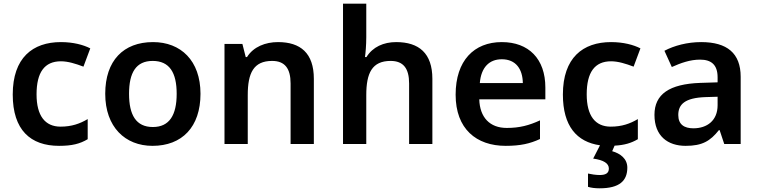

<svg xmlns="http://www.w3.org/2000/svg" viewBox="-20 -846 4109 1040"><path d="M300 -56C370 -56 413 -67 455 -92V-201C413 -176 368 -160 308 -160C224 -160 178 -219 178 -335C178 -454 221 -514 310 -514C348 -514 390 -501 432 -485L469 -584C432 -603 377 -618 310 -618C157 -618 49 -533 49 -334C49 -142 145 -56 300 -56Z M1066 -338C1066 -518 959 -618 809 -618C649 -618 550 -518 550 -338C550 -158 658 -56 806 -56C966 -56 1066 -158 1066 -338ZM679 -338C679 -453 717 -516 807 -516C898 -516 937 -453 937 -338C937 -223 898 -158 808 -158C717 -158 679 -223 679 -338Z M1486 -618C1418 -618 1353 -593 1318 -537H1311L1293 -608H1196V-66H1322V-331C1322 -450 1353 -516 1454 -516C1523 -516 1554 -475 1554 -394V-66H1680V-419C1680 -559 1607 -618 1486 -618Z M1964 -645V-826H1838V-66H1964V-331C1964 -450 1995 -516 2096 -516C2165 -516 2196 -475 2196 -394V-66H2322V-419C2322 -558 2249 -618 2126 -618C2058 -618 1999 -592 1965 -537H1957C1960 -557 1964 -602 1964 -645Z M2698 -618C2548 -618 2448 -518 2448 -333C2448 -148 2560 -56 2719 -56C2799 -56 2851 -68 2905 -93V-194C2846 -167 2795 -153 2725 -153C2633 -153 2579 -210 2576 -308H2934V-372C2934 -527 2844 -618 2698 -618ZM2698 -525C2775 -525 2811 -471 2812 -396H2579C2586 -481 2630 -525 2698 -525Z M3378 62C3378 13 3339 -15 3296 -27L3309 -57C3363 -60 3399 -71 3435 -92V-201C3393 -176 3348 -160 3288 -160C3204 -160 3158 -219 3158 -335C3158 -454 3201 -514 3290 -514C3328 -514 3370 -501 3412 -485L3449 -584C3412 -603 3357 -618 3290 -618C3137 -618 3029 -533 3029 -334C3029 -163 3104 -77 3230 -59L3193 13C3250 21 3278 39 3278 67C3278 94 3258 102 3228 102C3209 102 3181 98 3165 94V166C3181 171 3202 174 3228 174C3336 174 3378 133 3378 62Z M3778 -618C3703 -618 3632 -599 3579 -571L3619 -483C3668 -505 3718 -523 3772 -523C3832 -523 3867 -496 3867 -427V-400L3773 -397C3606 -391 3525 -336 3525 -224C3525 -109 3597 -56 3694 -56C3784 -56 3827 -82 3874 -141H3878L3903 -66H3992V-430C3992 -558 3918 -618 3778 -618ZM3801 -320 3867 -322V-276C3867 -193 3810 -151 3736 -151C3687 -151 3654 -171 3654 -223C3654 -281 3690 -316 3801 -320Z"/></svg>

Font: Noto Sans Malayalam UI SemiBold
Style: Regular
Weight: 600
Designer: Jelle Bosma - Monotype Design Team
Foundry: Monotype Imaging Inc.
Version: Version 2.104